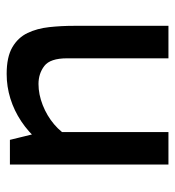

<svg xmlns="http://www.w3.org/2000/svg" viewBox="6 -544 538 591"><g transform="rotate(-90 275.5 -249.0)"><path d="M343 -498Q395 -498 425 -480.5Q455 -463 469 -433.5Q483 -404 487 -367Q491 -330 491 -291V0H391V-312Q391 -364 367.5 -382Q344 -400 312 -400Q280 -400 247 -387Q214 -374 188 -352Q162 -330 148 -303V-359H164V0H64V-488H140L161 -402L136 -399Q164 -431 197 -453Q230 -475 267 -486.5Q304 -498 343 -498Z"/></g></svg>

Font: Gabarito
Style: Regular
Weight: 400
Designer: Leandro Assis / Alvaro Franca / Felipe Casaprima
Foundry: Naipe Foundry
Version: Version 1.000